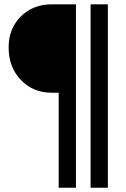

<svg xmlns="http://www.w3.org/2000/svg" viewBox="-20 -670 584 890"><path d="M252 200.2V-240.2H220.2Q132.8 -240.2 76.4 -299.6Q20 -358.9 20 -450.2Q20 -537.1 76.4 -593.5Q132.8 -649.9 220.2 -649.9H332V200.2ZM399.9 200.2V-649.9H480V200.2Z"/></svg>

Font: Apfel Grotezk
Style: Regular
Weight: 400
Designer: Luigi Gorlero
Foundry: © 2023, Luigi Gorlero & Collletttivo
Version: Version 2.000;Glyphs 3.2 (3217)